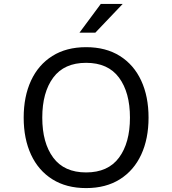

<svg xmlns="http://www.w3.org/2000/svg" viewBox="-20 -949 880 981"><path d="M101 -348Q101 -456 138.5 -537Q176 -618 247.5 -663Q319 -708 420 -708Q521 -708 592.5 -663Q664 -618 701.5 -537Q739 -456 739 -348Q739 -240 701.5 -159Q664 -78 592.5 -33Q521 12 420 12Q319 12 247.5 -33Q176 -78 138.5 -159Q101 -240 101 -348ZM644 -348Q644 -477 588 -552.5Q532 -628 420 -628Q308 -628 252 -552.5Q196 -477 196 -348Q196 -219 252 -143.5Q308 -68 420 -68Q532 -68 588 -143.5Q644 -219 644 -348ZM495 -929H607L467 -782H386Z"/></svg>

Font: Amiko
Style: Regular
Weight: 400
Designer: Pablo Impallari, Rodrigo Fuenzalida, Andres Torresi
Foundry: Impallari Type
Version: Version 1.001; ttfautohint (v1.3)